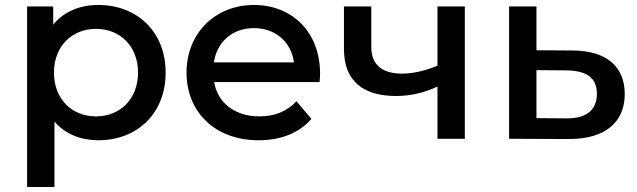

<svg xmlns="http://www.w3.org/2000/svg" viewBox="-20 -558 2560 772"><path d="M366 -90C270 -90 197 -159 197 -266C197 -373 270 -442 366 -442C462 -442 535 -373 535 -266C535 -159 462 -90 366 -90ZM199 -69C243 -18 306 6 375 6C532 6 646 -102 646 -266C646 -430 532 -538 375 -538C302 -538 237 -512 194 -459V-532H89V194H199Z M840 -307C852 -390 915 -445 1001 -445C1088 -445 1151 -389 1162 -307ZM1020 6C1110 6 1184 -24 1232 -80L1172 -151C1134 -110 1084 -90 1023 -90C924 -90 855 -145 841 -228H1265C1266 -239 1267 -253 1267 -262C1267 -427 1157 -538 1001 -538C845 -538 730 -424 730 -266C730 -107 845 6 1020 6Z M1849 -532H1739V-294C1691 -274 1642 -262 1596 -262C1520 -262 1473 -295 1473 -368V-532H1363V-361C1363 -231 1441 -172 1573 -172C1632 -172 1688 -186 1739 -210V0H1849Z M2137 -276 2257 -275C2338 -274 2380 -246 2380 -181C2380 -115 2337 -81 2257 -82L2137 -83ZM2137 -532H2027V0L2266 1C2410 2 2492 -64 2492 -180C2492 -290 2419 -354 2283 -355L2137 -356Z"/></svg>

Font: Montserrat-Alt1 SemBd
Style: Regular
Weight: 600
Designer: Differentunic
Foundry: Differentunic
Version: Version 7.222